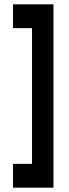

<svg xmlns="http://www.w3.org/2000/svg" viewBox="-20 -720 317 887"><path d="M40 147H227V-700H40V-590H128V37H40Z"/></svg>

Font: Kulim Park
Style: Bold
Weight: 700
Designer: Noponies / Dale Sattler
Foundry: Noponies
Version: Version 1.000; ttfautohint (v1.8.3)